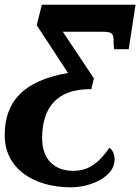

<svg xmlns="http://www.w3.org/2000/svg" viewBox="-22 -556 596 816"><path d="M278 240C370 240 465 192 465 123C465 98 456 81 443 72C385 156 336 170 289 170C208 170 157 120 157 31C157 -98 220 -177 359 -177H366L377 -223L245 -421H414C458 -421 462 -413 461 -368L463 -347H525L554 -536H156L134 -449L267 -246C72 -212 -2 -120 -2 19C-2 164 126 240 278 240Z"/></svg>

Font: Noto Serif SemiCondensed Extra
Style: Italic
Weight: 800
Width: 4
Italic angle: -12°
Designer: Monotype Design Team
Foundry: Monotype Imaging Inc.
Version: Version 1.901